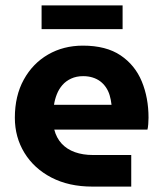

<svg xmlns="http://www.w3.org/2000/svg" viewBox="-20 -691 602 711"><path d="M322 0Q235 0 170.5 -33.5Q106 -67 70.5 -125Q35 -183 35 -255Q35 -336 68 -396Q101 -456 158 -489Q215 -522 287 -522Q373 -522 426.5 -486Q480 -450 505 -389.5Q530 -329 530 -255Q530 -245 529 -231.5Q528 -218 526 -211H181Q189 -180 208.5 -159Q228 -138 257.5 -127.5Q287 -117 324 -117H466V0ZM180 -303H393Q391 -322 386 -338.5Q381 -355 372 -368Q363 -381 351 -390Q339 -399 323 -404Q307 -409 288 -409Q263 -409 243.5 -400Q224 -391 211 -376Q198 -361 190.5 -342Q183 -323 180 -303ZM134 -583V-671H434V-583Z"/></svg>

Font: MuseoModerno Thin SemiBold
Style: Regular
Weight: 600
Version: Version 1.003